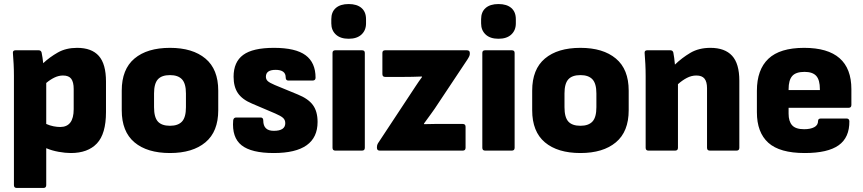

<svg xmlns="http://www.w3.org/2000/svg" viewBox="-20 -746 4274 951"><path d="M63 185Q49 185 49 171V-370Q49 -401 47.5 -429Q46 -457 44 -482Q42 -497 57 -497H171Q183 -497 186 -486Q191 -462 194 -433Q226 -463 266.5 -486Q307 -509 362 -509Q434 -509 469.5 -469Q505 -429 505 -342V-191Q505 -83 460 -35.5Q415 12 331 12Q304 12 270.5 6Q237 0 209 -12V171Q209 185 195 185ZM292 -372Q271 -372 250 -362Q229 -352 209 -335V-132Q227 -124 245 -120.5Q263 -117 278 -117Q345 -117 345 -205V-305Q345 -339 333 -355.5Q321 -372 292 -372Z M822 12Q709 12 646 -41Q583 -94 583 -200V-297Q583 -403 646 -456Q709 -509 822 -509Q934 -509 997.5 -456Q1061 -403 1061 -297V-200Q1061 -94 997.5 -41Q934 12 822 12ZM822 -123Q862 -123 881.5 -144Q901 -165 901 -215V-283Q901 -332 881.5 -353Q862 -374 822 -374Q781 -374 762 -353Q743 -332 743 -283V-215Q743 -165 762 -144Q781 -123 822 -123Z M1336 12Q1225 12 1176.5 -26.5Q1128 -65 1135 -150Q1137 -164 1150 -164H1271Q1284 -164 1284 -149Q1284 -98 1336 -98Q1393 -98 1393 -136Q1393 -152 1382 -162Q1371 -172 1343 -184L1228 -233Q1180 -253 1158.5 -284.5Q1137 -316 1137 -366Q1137 -439 1184.5 -474Q1232 -509 1337 -509Q1444 -509 1493.5 -472.5Q1543 -436 1543 -361Q1543 -347 1528 -347H1408Q1395 -347 1395 -363Q1395 -400 1345 -400Q1297 -400 1297 -366Q1297 -353 1306 -344.5Q1315 -336 1341 -325L1455 -278Q1507 -257 1530 -225.5Q1553 -194 1553 -142Q1553 12 1336 12Z M1641 0Q1627 0 1627 -14V-484Q1627 -497 1641 -497H1773Q1787 -497 1787 -484V-14Q1787 0 1773 0ZM1707 -554Q1666 -554 1643.5 -575Q1621 -596 1621 -630V-651Q1621 -687 1643.5 -706.5Q1666 -726 1707 -726Q1748 -726 1770.5 -706.5Q1793 -687 1793 -651V-630Q1793 -596 1770.5 -575Q1748 -554 1707 -554Z M1861 0Q1847 0 1847 -14V-18Q1847 -28 1852 -36L2007 -271Q2023 -295 2039 -319.5Q2055 -344 2070 -364V-367Q2045 -366 2022 -365.5Q1999 -365 1974 -365H1888Q1874 -365 1874 -379V-484Q1874 -497 1888 -497H2292Q2307 -497 2307 -484V-479Q2307 -474 2304.5 -468Q2302 -462 2295 -451L2150 -233Q2134 -208 2116 -183.5Q2098 -159 2080 -134V-131Q2111 -132 2133 -132Q2155 -132 2182 -132H2272Q2286 -132 2286 -118V-14Q2286 0 2272 0Z M2383 0Q2369 0 2369 -14V-484Q2369 -497 2383 -497H2515Q2529 -497 2529 -484V-14Q2529 0 2515 0ZM2449 -554Q2408 -554 2385.5 -575Q2363 -596 2363 -630V-651Q2363 -687 2385.5 -706.5Q2408 -726 2449 -726Q2490 -726 2512.5 -706.5Q2535 -687 2535 -651V-630Q2535 -596 2512.5 -575Q2490 -554 2449 -554Z M2855 12Q2742 12 2679 -41Q2616 -94 2616 -200V-297Q2616 -403 2679 -456Q2742 -509 2855 -509Q2967 -509 3030.5 -456Q3094 -403 3094 -297V-200Q3094 -94 3030.5 -41Q2967 12 2855 12ZM2855 -123Q2895 -123 2914.5 -144Q2934 -165 2934 -215V-283Q2934 -332 2914.5 -353Q2895 -374 2855 -374Q2814 -374 2795 -353Q2776 -332 2776 -283V-215Q2776 -165 2795 -144Q2814 -123 2855 -123Z M3192 0Q3178 0 3178 -14V-368Q3178 -400 3176.5 -429Q3175 -458 3173 -482Q3171 -497 3186 -497H3300Q3312 -497 3315 -486Q3320 -461 3323 -426Q3357 -459 3399 -484Q3441 -509 3499 -509Q3570 -509 3606 -470Q3642 -431 3642 -346V-14Q3642 0 3628 0H3496Q3482 0 3482 -14V-309Q3482 -341 3469.5 -356.5Q3457 -372 3429 -372Q3405 -372 3382 -360Q3359 -348 3338 -329V-14Q3338 0 3324 0Z M3966 12Q3842 12 3785.5 -39Q3729 -90 3729 -190V-296Q3729 -401 3786 -455Q3843 -509 3963 -509Q4197 -509 4197 -304V-226Q4197 -212 4183 -212H3886V-183Q3886 -145 3903.5 -125.5Q3921 -106 3963 -106Q3994 -106 4013 -116Q4032 -126 4032 -147Q4032 -159 4046 -159H4173Q4186 -159 4187 -146Q4188 -65 4134 -26.5Q4080 12 3966 12ZM3886 -300H4041V-304Q4041 -350 4023 -370Q4005 -390 3965 -390Q3922 -390 3904 -369.5Q3886 -349 3886 -304Z"/></svg>

Font: Sofia Sans Black
Style: Regular
Weight: 900
Designer: Botio Nikoltchev, Ani Petrova
Foundry: lettersoup
Version: Version 4.100; ttfautohint (v1.8.3)